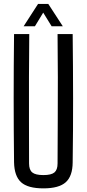

<svg xmlns="http://www.w3.org/2000/svg" viewBox="-20 -978 454 1004"><path d="M207 7Q125.5 7 90.2 -25Q55 -57 53.5 -129Q51.5 -298 51.5 -464.5Q51.5 -631 53.5 -800H133Q132 -687.5 131.5 -574.5Q131 -461.5 131.5 -348.5Q132 -235.5 132 -123Q132 -90 148.8 -76.2Q165.5 -62.5 207 -62.5Q248 -62.5 264.5 -76.2Q281 -90 281 -123Q281.5 -235.5 282 -348.5Q282.5 -461.5 282.5 -574.5Q282.5 -687.5 281 -800H360Q362 -631 362.2 -464.5Q362.5 -298 360 -129Q359.5 -57 323.8 -25Q288 7 207 7ZM103.5 -840.5 179 -957.5H232.5L308.5 -840.5H250L206 -912L162.5 -840.5Z"/></svg>

Font: Big Shoulders Text Thin
Style: Regular
Weight: 400
Version: Version 2.002